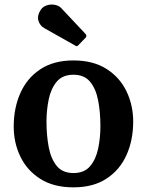

<svg xmlns="http://www.w3.org/2000/svg" viewBox="-20 -793 632 826"><path d="M39 -248.5Q39 -328.5 67.8 -393Q96.5 -457.5 153.8 -495.2Q211 -533 296 -533Q381 -533 438.2 -496.5Q495.5 -460 524.2 -400Q553 -340 553 -270Q553 -190 524.2 -126Q495.5 -62 438.2 -24.5Q381 13 296 13Q211 13 153.8 -23.2Q96.5 -59.5 67.8 -119Q39 -178.5 39 -248.5ZM180 -270Q180 -211 189.5 -160.5Q199 -110 224 -79.2Q249 -48.5 296 -48.5Q343 -48.5 368 -78.5Q393 -108.5 402.5 -154.8Q412 -201 412 -250Q412 -309 402.5 -359.5Q393 -410 368 -440.8Q343 -471.5 296 -471.5Q249 -471.5 224 -441.5Q199 -411.5 189.5 -365.2Q180 -319 180 -270ZM303.5 -597 170.5 -672Q151.5 -682.5 145.2 -704.5Q139 -726.5 155.5 -751Q165 -765 182 -770.2Q199 -775.5 216.2 -772.2Q233.5 -769 244 -757.5L347 -648Q356 -639 347.5 -630L318.5 -600Q314.5 -595.5 311.8 -594.5Q309 -593.5 303.5 -597Z"/></svg>

Font: Besley SemiBold
Style: Regular
Weight: 600
Designer: Owen Earl
Foundry: indestructible type*
Version: Version 2.001; ttfautohint (v1.8.3)